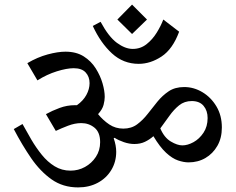

<svg xmlns="http://www.w3.org/2000/svg" viewBox="-20 -845 1026 836"><path d="M801 -138Q780 -138 755 -146.5Q730 -155 703 -180Q676 -205 648 -252Q631 -237 611 -227.5Q591 -218 565 -218Q543 -218 519.5 -226Q496 -234 479 -245L475 -243Q486 -212 486 -184Q486 -140 464.5 -104.5Q443 -69 405.5 -49Q368 -29 320 -29Q254 -29 204.5 -64Q155 -99 115.5 -156.5Q76 -214 40 -283L78 -305Q96 -272 116.5 -237Q137 -202 162 -171Q187 -140 218 -121Q249 -102 287 -102Q321 -102 350 -118Q379 -134 397.5 -162Q416 -190 416 -226Q416 -269 391.5 -289Q367 -309 334 -309Q306 -309 276 -297.5Q246 -286 223 -275L180 -348Q207 -363 239.5 -375Q272 -387 306 -387Q310 -387 315 -387Q342 -406 356 -431.5Q370 -457 370 -483Q370 -511 353 -529.5Q336 -548 301 -548Q271 -548 227.5 -534.5Q184 -521 143 -495L99 -570Q143 -596 187.5 -608Q232 -620 265 -620Q312 -620 344.5 -599.5Q377 -579 397 -547Q417 -515 426.5 -482Q436 -449 436 -423Q436 -408 431 -388.5Q426 -369 407 -348Q429 -321 456 -303Q483 -285 517 -285Q552 -285 577 -303.5Q602 -322 623 -349Q644 -376 665.5 -402.5Q687 -429 714.5 -447.5Q742 -466 782 -466Q824 -466 861.5 -443.5Q899 -421 922.5 -381.5Q946 -342 946 -290Q946 -244 926.5 -210Q907 -176 874.5 -157Q842 -138 801 -138ZM384 -732 418 -750Q453 -685 489 -658.5Q525 -632 558 -632Q592 -632 618 -652.5Q644 -673 662.5 -703Q681 -733 691 -760L760 -707Q732 -631 683.5 -599Q635 -567 584 -567Q517 -567 467.5 -612.5Q418 -658 384 -732ZM678 -286Q695 -246 723.5 -229Q752 -212 774 -212Q797 -212 822.5 -226Q848 -240 866 -267Q884 -294 884 -331Q884 -363 866.5 -384Q849 -405 815 -405Q783 -405 760 -386.5Q737 -368 717.5 -340.5Q698 -313 678 -286ZM555 -825 620 -760 555 -697 491 -760Z"/></svg>

Font: Tiro Devanagari Hindi
Style: Regular
Weight: 400
Designer: Devanagari: John Hudson & Fiona Ross. Latin: John Hudson.
Foundry: Tiro Typeworks Ltd.
Version: Version 1.52